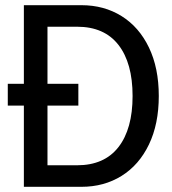

<svg xmlns="http://www.w3.org/2000/svg" viewBox="-20 -720 663 740"><path d="M72 -313H10V-397H72V-700H294Q381 -700 448.5 -658Q516 -616 554 -537Q592 -458 592 -350Q592 -242 554 -163Q516 -84 448.5 -42Q381 0 294 0H72ZM277 -83Q382 -83 436.5 -153Q491 -223 491 -350Q491 -477 436.5 -547Q382 -617 277 -617H163V-397H282V-313H163V-83Z"/></svg>

Font: Cabin Condensed
Style: Regular
Weight: 400
Width: 3
Designer: Pablo Impallari
Foundry: Pablo Impallari. http://www.impallari.com Igino Marini. http://www.ikern.com
Version: Version 2.200